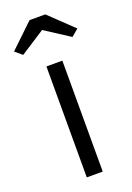

<svg xmlns="http://www.w3.org/2000/svg" viewBox="-182 -794 584 849"><g transform="rotate(-20 110.0 -370.0)"><path d="M73 0V-522H148V0ZM73 -740H147L259 -633L226 -605L110 -680L-6 -605L-39 -633Z"/></g></svg>

Font: Mach Light
Style: Regular
Weight: 300
Version: Version 1.002